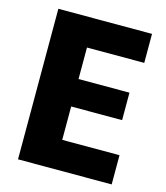

<svg xmlns="http://www.w3.org/2000/svg" viewBox="-107 -789 751 871"><g transform="rotate(15 268.5 -353.5)"><path d="M59.1 0V-707H499V-570.8H230V-422.9H469.2V-293.9H230V-137.2H499V0Z"/></g></svg>

Font: Biathlonist
Style: Bold
Weight: 700
Designer: Go4gold
Foundry: Go4gold
Version: Version 3.010;FEAKit 1.0